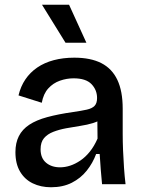

<svg xmlns="http://www.w3.org/2000/svg" viewBox="-20 -776 607 809"><path d="M195 13Q152 13 118 -3.5Q84 -20 64.5 -53Q45 -86 45 -135Q45 -174 59.5 -202.5Q74 -231 103.5 -250.5Q133 -270 179 -282.5Q225 -295 288 -304Q323 -309 345.5 -314Q368 -319 378.5 -330Q389 -341 389 -363Q389 -397 365.5 -421.5Q342 -446 290 -446Q261 -446 232.5 -436Q204 -426 183.5 -403.5Q163 -381 156 -343L58 -374Q67 -412 87 -441.5Q107 -471 137 -491.5Q167 -512 206.5 -522.5Q246 -533 293 -533Q362 -533 407 -510Q452 -487 474.5 -439.5Q497 -392 497 -318V-212Q497 -179 498.5 -142.5Q500 -106 502.5 -69.5Q505 -33 509 0H410Q407 -30 404.5 -62Q402 -94 400 -127H385Q371 -89 345.5 -57Q320 -25 282.5 -6Q245 13 195 13ZM233 -71Q254 -71 275.5 -78Q297 -85 318.5 -99.5Q340 -114 358.5 -137Q377 -160 391 -192L390 -286L416 -281Q399 -266 373.5 -258Q348 -250 318 -245.5Q288 -241 258.5 -235.5Q229 -230 204.5 -220.5Q180 -211 165.5 -194Q151 -177 151 -147Q151 -110 174 -90.5Q197 -71 233 -71ZM256 -596 157 -756H271L344 -596Z"/></svg>

Font: Bricolage Grotesque 96pt ExtraBold Medium
Style: Regular
Weight: 500
Version: Version 1.001;gftools[0.9.33.dev8+g029e19f]